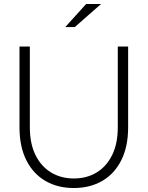

<svg xmlns="http://www.w3.org/2000/svg" viewBox="-20 -934 742 965"><path d="M351 11Q270 11 208.5 -24.5Q147 -60 112.5 -128.5Q78 -197 78 -294V-700H130V-294Q130 -212 158.5 -154.5Q187 -97 237 -67Q287 -37 351 -37Q416 -37 465.5 -67Q515 -97 543.5 -154.5Q572 -212 572 -294V-700H624V-294Q624 -197 589.5 -128.5Q555 -60 493.5 -24.5Q432 11 351 11ZM308 -798 413 -914H488L356 -798Z"/></svg>

Font: Red Hat Text Light
Style: Regular
Weight: 300
Designer: Pentagram, MCKL
Foundry: Pentagram, MCKL
Version: Version 1.023; ttfautohint (v1.8.3)